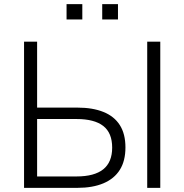

<svg xmlns="http://www.w3.org/2000/svg" viewBox="-20 -906 889 926"><path d="M96 0V-705H159V-387H354Q427 -387 479 -366Q531 -345 558 -302.5Q585 -260 585 -195Q585 -130 558 -87Q531 -44 479 -22Q427 0 354 0ZM159 -55H349Q435 -55 478 -89.5Q521 -124 521 -194Q521 -265 478 -298.5Q435 -332 349 -332H159ZM690 0V-705H753V0ZM473 -812V-886H549V-812ZM301 -812V-886H377V-812Z"/></svg>

Font: Nunito Sans 11pt Light
Style: Regular
Weight: 300
Version: Version 3.101;gftools[0.9.27]